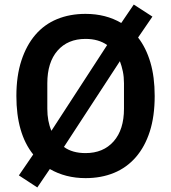

<svg xmlns="http://www.w3.org/2000/svg" viewBox="-20 -771 752 844"><path d="M356 12Q268 12 199 -28L144 53L63 0L126 -92Q52 -184 52 -349Q52 -437 74 -504.5Q96 -572 135.5 -618Q175 -664 231 -687Q287 -710 356 -710Q445 -710 513 -670L568 -751L650 -698L587 -606Q622 -561 641 -497Q660 -433 660 -349Q660 -260 638.5 -193Q617 -126 577 -80Q537 -34 481 -11Q425 12 356 12ZM188 -293Q188 -238 206 -196L451 -573Q413 -600 356 -600Q278 -600 233 -548.5Q188 -497 188 -405ZM525 -405Q525 -433 520 -457Q515 -481 507 -502L261 -125Q298 -98 356 -98Q434 -98 479.5 -149.5Q525 -201 525 -293Z"/></svg>

Font: IBM Plex Sans SmBld
Style: Regular
Weight: 600
Designer: Mike Abbink, Paul van der Laan, Pieter van Rosmalen
Foundry: Bold Monday
Version: Version 3.005